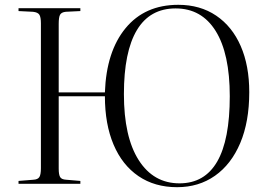

<svg xmlns="http://www.w3.org/2000/svg" viewBox="-20 -764 1108 798"><path d="M716 14Q623 14 555.5 -32Q488 -78 452 -163Q416 -248 416 -364H224V-63Q224 -38 230 -28Q236 -18 255 -17L314 -12V0H57V-12L119 -17Q137 -18 143.5 -28Q150 -38 150 -65V-667Q150 -693 143.5 -703Q137 -713 117 -715L57 -718V-730H314V-718L253 -715Q235 -713 229.5 -702.5Q224 -692 224 -665V-380H416Q422 -550 502 -647Q582 -744 721 -744Q812 -744 878.5 -699Q945 -654 980.5 -572.5Q1016 -491 1016 -381Q1016 -258 978.5 -169.5Q941 -81 873.5 -33.5Q806 14 716 14ZM726 -2Q935 -2 935 -364Q935 -541 876.5 -635Q818 -729 710 -729Q603 -729 549 -639Q495 -549 495 -373Q495 -195 556.5 -98.5Q618 -2 726 -2Z"/></svg>

Font: Literata 72pt Light
Style: Regular
Weight: 300
Designer: Latin by Veronika Burian and Jose Scaglione. Greek by Irene Vlachou. Cyrillic by Vera Evstafieva.
Foundry: TypeTogether
Version: Version 3.002